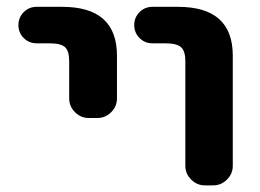

<svg xmlns="http://www.w3.org/2000/svg" viewBox="-20 -566 765 565"><path d="M87.9 -438.5Q65.4 -438.5 49.8 -454.1Q34.2 -469.7 34.2 -492.2Q34.2 -514.6 49.8 -530.3Q65.4 -545.9 87.9 -545.9H163.1Q324.2 -545.9 324.2 -402.3V-276.4Q324.2 -252.9 307.1 -235.8Q290 -218.8 266.6 -218.8H241.2Q217.8 -218.8 200.7 -235.8Q183.6 -252.9 183.6 -276.4V-385.7Q183.6 -416 171.4 -427.2Q159.2 -438.5 126 -438.5ZM428.7 -438.5Q406.2 -438.5 390.6 -454.1Q375 -469.7 375 -492.2Q375 -514.6 390.6 -530.3Q406.2 -545.9 428.7 -545.9H503.9Q665 -545.9 665 -402.3V-78.1Q665 -54.7 647.9 -37.6Q630.9 -20.5 607.4 -20.5H583Q559.6 -20.5 542.5 -37.6Q525.4 -54.7 525.4 -78.1V-385.7Q525.4 -416 512.7 -427.2Q500 -438.5 466.8 -438.5Z"/></svg>

Font: Gen Jyuu Gothic P Bold
Style: Bold
Weight: 700
Designer: [Source Han Sans]
Ryoko NISHIZUKA  (kana & ideographs); Paul D. Hunt (Latin, Greek & Cyrillic); Wenlong ZHANG  (bopomofo
Version: Version 1.002.20150607